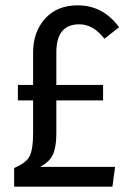

<svg xmlns="http://www.w3.org/2000/svg" viewBox="-20 -699 495 719"><path d="M191 -200Q191 -149 178.5 -121Q166 -93 130 -74H411L401 0H33V-70Q77 -88 90.5 -113.5Q104 -139 104 -201V-323H47V-381H104V-502Q104 -580 149 -629.5Q194 -679 271 -679Q366 -679 426 -597L371 -554Q329 -608 277 -608Q191 -608 191 -503V-381H366V-323H191Z"/></svg>

Font: Fira Sans Condensed
Style: Regular
Weight: 400
Width: 3
Designer: Carrois Corporate & Edenspiekermann AG
Foundry: Carrois Corporate GbR & Edenspiekermann AG
Version: Version 4.202;PS 004.202;hotconv 1.0.88;makeotf.lib2.5.64775